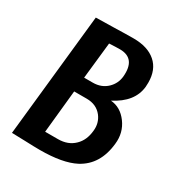

<svg xmlns="http://www.w3.org/2000/svg" viewBox="-155 -754 812 865"><g transform="rotate(30 250.5 -322.0)"><path d="M29.3 -2 96.7 -640.6Q104.5 -640.6 191.4 -642.6Q254.9 -644.5 291 -644.5Q365.2 -644.5 406.7 -608.4Q448.2 -572.3 448.2 -504.9Q448.2 -494.1 447.3 -482.4Q438.5 -399.4 342.8 -350.6Q394.5 -346.7 429.2 -299.8Q463.9 -252.9 457 -192.4Q445.3 -77.1 358.4 -31.2Q294.9 2 175.8 2Q148.4 2 98.1 0Q47.9 -2 29.3 -2ZM207 -569.3 186.5 -379.9H231.4Q276.4 -379.9 305.7 -408.2Q333 -434.6 336.9 -472.7Q345.7 -570.3 263.7 -571.3Q243.2 -571.3 207 -569.3ZM178.7 -303.7 156.2 -81.1H222.7Q275.4 -81.1 307.6 -113.3Q337.9 -142.6 342.8 -193.4Q347.7 -235.4 323.2 -267.6Q294.9 -303.7 244.1 -303.7Z"/></g></svg>

Font: Puritan
Style: BoldItalic
Weight: 700
Version: 2.1